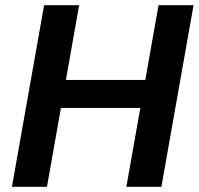

<svg xmlns="http://www.w3.org/2000/svg" viewBox="-20 -720 766 740"><path d="M467 0 591 -700H726L602 0ZM26 0 150 -700H285L161 0ZM196 -304 215 -412H563L543 -304Z"/></svg>

Font: DM Sans 12pt
Style: Bold Italic
Weight: 700
Italic angle: -10°
Version: Version 4.004;gftools[0.9.30]